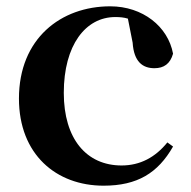

<svg xmlns="http://www.w3.org/2000/svg" viewBox="-20 -572 605 608"><path d="M308 16C415 16 480 -24 528 -108L510 -121C472 -74 424 -48 365 -48C254 -48 182 -132 182 -278C182 -429 251 -518 345 -518C359 -518 372 -517 385 -513L400 -437C404 -376 432 -356 469 -356C499 -356 519 -370 528 -402C512 -488 432 -552 329 -552C173 -552 40 -450 40 -260C40 -83 158 16 308 16Z"/></svg>

Font: Noto Serif SC
Style: Bold
Weight: 700
Designer: Ryoko NISHIZUKA 西塚涼子 (kana & ideographs); Frank Grießhammer (Latin, Greek & Cyrillic); Wenlong ZHANG 张文龙 (bopomofo); San
Foundry: Adobe
Version: Version 2.001;hotconv 1.1.0;makeotfexe 2.6.0